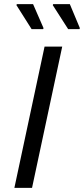

<svg xmlns="http://www.w3.org/2000/svg" viewBox="-20 -915 409 935"><path d="M50 0 197 -688H283L136 0ZM190 -773H134L60 -890L62 -895H141L192 -778ZM367 -773H312L237 -890L239 -895H320L369 -778Z"/></svg>

Font: Saira
Style: Italic
Weight: 400
Italic angle: -12°
Designer: Hector Gatti with collaboration of the Omnibus-Type team
Foundry: Omnibus-Type
Version: Version 1.100; ttfautohint (v1.8.3)